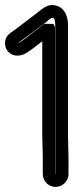

<svg xmlns="http://www.w3.org/2000/svg" viewBox="-21 -743 289 754"><path d="M198 -59C198 -59 197 -59 197 -60V-128L195 -210V-631C195 -638 193 -644 188 -649C188 -649 153 -650 152 -649C144 -642 123 -627 114 -620C100 -609 68 -581 50 -574C51 -575 53 -577 55 -578C69 -587 135 -638 148 -647C155 -652 162 -657 167 -662C179 -673 196 -687 196 -644V-210L198 -128V-60ZM197 -9C225 -9 248 -32 248 -60V-128L246 -210V-644C246 -677 235 -709 203 -720C165 -733 140 -703 119 -688C109 -681 40 -627 29 -620C16 -612 4 -602 0 -585C-3 -572 -1 -558 6 -547C21 -522 54 -518 81 -534C99 -545 129 -568 145 -581V-210L147 -128V-60C147 -32 169 -9 197 -9Z"/></svg>

Font: AppleStorm
Style: CBo
Weight: 400
Foundry: Cannot Into Space Fonts
Version: Version 1.01